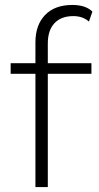

<svg xmlns="http://www.w3.org/2000/svg" viewBox="-20 -755 399 775"><path d="M173 -500H349V-457H173V0H123V-457H23V-500H123V-584Q123 -654 162 -694.5Q201 -735 272 -735Q326 -735 353 -708L339 -668Q314 -690 276 -690Q227 -690 200 -661.5Q173 -633 173 -579Z"/></svg>

Font: Work Sans Light
Style: Regular
Weight: 300
Designer: Wei Huang
Foundry: Wei Huang
Version: Version 1.500